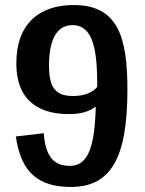

<svg xmlns="http://www.w3.org/2000/svg" viewBox="-20 -732 575 764"><path d="M258 -72C194 -72 161 -109 154 -202L43 -189C60 -75 107 12 261 12C420 12 487 -100 487 -376C487 -587 448 -712 273 -712C138 -712 45 -639 45 -480C45 -319 150 -278 254 -278C306 -278 335 -289 361 -308C357 -143 329 -72 258 -72ZM271 -350C205 -350 175 -378 175 -471C175 -581 210 -632 268 -632C352 -632 367 -532 367 -386C347 -363 315 -350 271 -350Z"/></svg>

Font: CantoraOne
Style: Regular
Weight: 400
Designer: Pablo Impallari, Rodrigo Fuenzalida
Foundry: Pablo Impallari
Version: Version 1.001